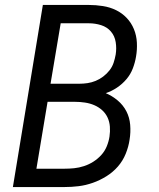

<svg xmlns="http://www.w3.org/2000/svg" viewBox="-20 -755 640 775"><path d="M32 0 153 -735H339Q367 -735 395.5 -730.5Q424 -726 448.5 -714Q473 -702 491.5 -682.5Q510 -663 520.5 -637.5Q531 -612 532.5 -583Q534 -554 529 -526Q525 -502 516 -478.5Q507 -455 490.5 -435.5Q474 -416 452.5 -401.5Q431 -387 407 -379Q433 -368 455 -349.5Q477 -331 490 -306Q503 -281 505.5 -251Q508 -221 503 -191Q499 -163 487.5 -134.5Q476 -106 456 -83Q436 -60 409.5 -43.5Q383 -27 354.5 -17Q326 -7 297.5 -3.5Q269 0 240 0ZM184 -417H300Q317 -417 333.5 -419.5Q350 -422 366 -428.5Q382 -435 396.5 -446Q411 -457 422 -471Q433 -485 438.5 -501.5Q444 -518 447 -535Q451 -560 447 -585Q443 -610 427.5 -628Q412 -646 388 -653.5Q364 -661 339 -661H225ZM240 -74Q260 -74 279.5 -76Q299 -78 319 -84.5Q339 -91 357 -102.5Q375 -114 389 -129.5Q403 -145 411 -164.5Q419 -184 422 -204Q425 -224 423.5 -244Q422 -264 414 -281Q406 -298 392 -310.5Q378 -323 360.5 -330.5Q343 -338 323 -341Q303 -344 283 -344H172L127 -74Z"/></svg>

Font: Iosevka Curly Extended
Style: Italic
Weight: 400
Width: 7
Italic angle: -9°
Monospace: yes
Designer: Belleve Invis
Foundry: Belleve Invis
Version: Version 11.1.0; ttfautohint (v1.8.3)